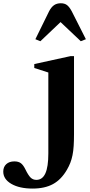

<svg xmlns="http://www.w3.org/2000/svg" viewBox="-194 -870 541 1148"><path d="M1 257.5Q-77.5 257.5 -126 229.5Q-174.5 201.5 -174.5 156Q-174.5 128 -156.5 111.5Q-138.5 95 -108 95Q-84.5 95 -70 105.2Q-55.5 115.5 -42.5 142Q-25 178 -11 191.8Q3 205.5 23.5 205.5Q59.5 205.5 77.2 166.8Q95 128 95 47V-436.5L11 -463.5V-487L228 -534.5H248.5V-68Q248.5 -28 246.5 2.8Q244.5 33.5 239.5 58Q234.5 82.5 226.5 103.2Q218.5 124 206.5 144.5Q172.5 203.5 123.2 230.5Q74 257.5 1 257.5ZM47.5 -623.5 17.5 -635.5 99.5 -802.5Q112.5 -827.5 129 -839Q145.5 -850.5 169.5 -850.5Q192.5 -850.5 206.8 -839.5Q221 -828.5 235 -802.5L319.5 -635.5L289 -623.5L168 -738Z"/></svg>

Font: Libre Caslon Text
Style: Regular
Weight: 400
Designer: Pablo Impallari, Rodrigo Fuenzalida, Katja Schimmel
Foundry: Pablo Impallari, Rodrigo Fuenzalida
Version: Version 2.000